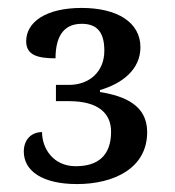

<svg xmlns="http://www.w3.org/2000/svg" viewBox="-20 -844 440 484"><path d="M174 -380C266 -380 351 -419 351 -511C351 -579 294 -602 232 -612V-617C287 -633 334 -668 334 -725C334 -788 275 -824 186 -824C95 -824 46 -788 46 -740C46 -705 75 -697 120 -697C120 -744 135 -784 186 -784C227 -784 243 -760 243 -716C243 -663 205 -630 154 -630H121V-589H154C227 -589 260 -559 260 -512C260 -451 226 -425 171 -425C114 -425 86 -470 86 -511C58 -511 40 -491 40 -462C40 -413 87 -380 174 -380Z"/></svg>

Font: Liu Chibing Harmony Marks (Sposobin) Font
Style: Regular
Weight: 400
Designer: Liu Chibing
Foundry: Liu Chibing
Version: Version 1.003